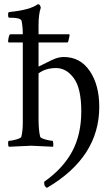

<svg xmlns="http://www.w3.org/2000/svg" viewBox="-20 -698 532 917"><path d="M162.1 -677.7Q171.9 -677.7 174.8 -661.1Q164.1 -630.9 164.1 -577.1V-534.2H309.6Q312.5 -534.2 312.5 -530.3Q312.5 -526.4 305.7 -499L301.8 -495.1H164.1V-379.9L225.6 -410.2Q256.8 -425.8 284.2 -425.8Q363.3 -425.8 408.7 -358.9Q454.1 -292 454.1 -187.5Q454.1 52.7 204.1 199.2Q192.4 192.4 191.4 181.2Q190.4 169.9 191.4 169.9Q281.2 106.4 324.7 25.4Q368.2 -55.7 368.2 -166Q368.2 -276.4 332.5 -324.7Q296.9 -373 247.6 -373Q198.2 -373 164.1 -347.7V-131.8Q164.1 -75.2 171.9 -44.9Q173.8 -38.1 197.3 -31.7Q220.7 -25.4 230.5 -25.4Q233.4 -25.4 234.4 -13.7Q235.4 -2 233.4 2.9Q135.7 -2 129.4 -2Q123 -2 22.5 2.9Q18.6 -1 18.6 -13.2Q18.6 -25.4 22.5 -25.4Q34.2 -25.4 57.1 -31.7Q80.1 -38.1 82 -44.9Q88.9 -73.2 88.9 -112.3V-495.1H23.4Q18.6 -495.1 18.6 -502Q22.5 -534.2 29.3 -534.2H88.9V-536.1Q88.9 -569.3 83 -598.6Q78.1 -613.3 33.2 -613.3H24.4Q18.6 -613.3 18.6 -627Q18.6 -640.6 24.4 -640.6Q124 -650.4 160.2 -677.7Z"/></svg>

Font: CrimsonText-Roman
Style: Roman
Weight: 400
Version: Version 0.13